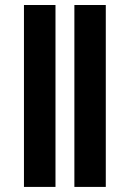

<svg xmlns="http://www.w3.org/2000/svg" viewBox="-20 -735 510 755"><path d="M272.5 0V-715.3H396V0ZM74.2 0V-715.3H198.2V0Z"/></svg>

Font: Elstob
Style: Bold
Weight: 700
Designer: Peter S. Baker
Version: Version 1.015